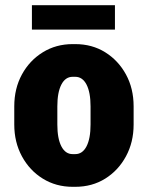

<svg xmlns="http://www.w3.org/2000/svg" viewBox="-20 -705 570 740"><path d="M329 -224V-296H495V-224ZM35 -224V-296H201V-224ZM259 -409V-535H271V-409ZM259 15V-111H271V15ZM35 -295Q35 -364 64.5 -418Q94 -472 145 -503.5Q196 -535 260 -535V-409Q232 -409 216.5 -379Q201 -349 201 -295ZM495 -295H329Q329 -349 313.5 -379Q298 -409 270 -409V-535Q335 -535 385.5 -503.5Q436 -472 465.5 -418Q495 -364 495 -295ZM35 -225H201Q201 -171 216.5 -141Q232 -111 260 -111V15Q196 15 145 -16.5Q94 -48 64.5 -102.5Q35 -157 35 -225ZM495 -225Q495 -157 465.5 -102.5Q436 -48 385.5 -16.5Q335 15 270 15V-111Q298 -111 313.5 -141Q329 -171 329 -225ZM103 -591V-685H423V-591Z"/></svg>

Font: Akshar Light
Style: Regular
Weight: 300
Designer: Tall Chai
Foundry: Tall Chai
Version: Version 1.100